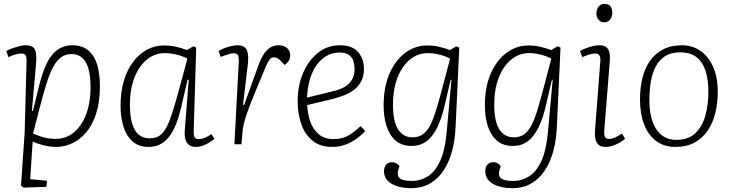

<svg xmlns="http://www.w3.org/2000/svg" viewBox="-20 -755 3832 1005"><path d="M119 -432Q120 -455 114 -465Q108 -475 92 -475Q79 -475 61 -470Q43 -465 24 -456L13 -488Q32 -498 49.5 -504Q67 -510 83 -514Q99 -518 112 -518Q154 -518 163.5 -494Q173 -470 169 -426L147 -175L152 -174L189 -323Q203 -375 219.5 -412Q236 -449 257 -472.5Q278 -496 303.5 -507Q329 -518 358 -518Q412 -518 444 -489.5Q476 -461 489.5 -413.5Q503 -366 503 -305Q503 -222 483.5 -161.5Q464 -101 431.5 -62.5Q399 -24 358 -5Q317 14 274 14Q240 14 204.5 4.5Q169 -5 151 -14L138 183L226 191L223 223L102 227L90 216L109 -60ZM354 -472Q324 -472 301 -456Q278 -440 259 -405.5Q240 -371 223 -316.5Q206 -262 186 -184L153 -56Q171 -48 202 -38Q233 -28 273 -28Q312 -28 345 -47Q378 -66 402.5 -101.5Q427 -137 440.5 -187Q454 -237 454 -299Q454 -337 449 -368Q444 -399 432.5 -422.5Q421 -446 401.5 -459Q382 -472 354 -472Z M994 -73Q993 -47 998.5 -37Q1004 -27 1020 -27Q1037 -27 1053 -34Q1069 -41 1086 -53L1103 -28Q1089 -17 1073 -7.5Q1057 2 1040 8Q1023 14 1004 14Q984 14 970.5 4.5Q957 -5 951 -24Q945 -43 947 -71L968 -337L962 -338L926 -184Q914 -135 898.5 -98Q883 -61 862.5 -36Q842 -11 816 1.5Q790 14 758 14Q706 14 673.5 -15Q641 -44 626 -93Q611 -142 611 -201Q611 -276 629 -334.5Q647 -393 678.5 -433.5Q710 -474 750.5 -495.5Q791 -517 837 -517Q871 -517 900 -510.5Q929 -504 959 -493L992 -513L1007 -506ZM762 -31Q789 -31 808.5 -41Q828 -51 844 -76Q860 -101 875.5 -146Q891 -191 910 -260L961 -448Q940 -460 907 -468.5Q874 -477 841 -477Q804 -477 771 -458.5Q738 -440 713 -404.5Q688 -369 674 -320Q660 -271 660 -208Q660 -146 672 -107Q684 -68 707 -49.5Q730 -31 762 -31Z M1230 -433Q1231 -451 1227 -463.5Q1223 -476 1203 -476Q1192 -476 1175 -471Q1158 -466 1135 -457L1124 -488Q1135 -495 1152.5 -502Q1170 -509 1189.5 -513.5Q1209 -518 1223 -518Q1261 -518 1272 -492.5Q1283 -467 1277 -416L1252 -206H1258L1330 -406Q1343 -443 1358.5 -468Q1374 -493 1393.5 -505.5Q1413 -518 1437 -518Q1456 -518 1470 -511.5Q1484 -505 1491.5 -493Q1499 -481 1499 -465Q1499 -447 1490.5 -435Q1482 -423 1470 -415L1448 -438Q1440 -446 1431.5 -450.5Q1423 -455 1413 -455Q1408 -455 1403 -453Q1398 -451 1392.5 -444.5Q1387 -438 1381 -427Q1375 -416 1368 -399Q1331 -311 1308.5 -255.5Q1286 -200 1274 -165.5Q1262 -131 1256.5 -108Q1251 -85 1249 -60L1244 0H1207Z M1759 -518Q1824 -518 1854.5 -482.5Q1885 -447 1885 -395Q1885 -356 1870.5 -329Q1856 -302 1832 -284Q1808 -266 1779.5 -255.5Q1751 -245 1722 -237L1588 -205Q1590 -160 1604 -119Q1618 -78 1648 -52.5Q1678 -27 1726 -27Q1751 -27 1773 -33Q1795 -39 1818 -54.5Q1841 -70 1868 -95L1892 -69Q1876 -52 1857 -37Q1838 -22 1817 -10.5Q1796 1 1771.5 7.5Q1747 14 1718 14Q1656 14 1616 -18.5Q1576 -51 1557 -105.5Q1538 -160 1538 -225Q1538 -306 1566 -372Q1594 -438 1643.5 -478Q1693 -518 1759 -518ZM1836 -391Q1836 -414 1830 -434.5Q1824 -455 1806.5 -467.5Q1789 -480 1758 -480Q1709 -480 1671 -450Q1633 -420 1611.5 -367Q1590 -314 1587 -244L1725 -278Q1760 -286 1784.5 -300.5Q1809 -315 1822.5 -338Q1836 -361 1836 -391Z M2343 -337 2339 -338 2311 -218Q2294 -139 2269 -88.5Q2244 -38 2211 -14.5Q2178 9 2135 9Q2083 9 2050.5 -19.5Q2018 -48 2003 -96Q1988 -144 1988 -201Q1988 -301 2019.5 -371.5Q2051 -442 2102.5 -479.5Q2154 -517 2215 -517Q2248 -517 2277 -510.5Q2306 -504 2335 -493L2369 -513L2384 -506L2365 -95Q2362 -26 2348.5 27Q2335 80 2313.5 118Q2292 156 2263.5 181.5Q2235 207 2202.5 218.5Q2170 230 2134 230Q2098 230 2070.5 223Q2043 216 2025 204Q2007 192 1998.5 176Q1990 160 1990 142Q1990 119 2001.5 106.5Q2013 94 2032 94Q2041 94 2047.5 96.5Q2054 99 2060 103.5Q2066 108 2071 114L2065 134Q2059 153 2064 166.5Q2069 180 2087 186Q2105 192 2139 192Q2180 192 2218 169Q2256 146 2282.5 90.5Q2309 35 2318 -63ZM2139 -36Q2167 -36 2188 -48.5Q2209 -61 2225.5 -88Q2242 -115 2256.5 -159Q2271 -203 2288 -267L2336 -448Q2315 -460 2283 -468.5Q2251 -477 2218 -477Q2181 -477 2148 -458.5Q2115 -440 2090 -404.5Q2065 -369 2051 -319.5Q2037 -270 2037 -208Q2037 -119 2064 -77.5Q2091 -36 2139 -36Z M2873 -337 2869 -338 2841 -218Q2824 -139 2799 -88.5Q2774 -38 2741 -14.5Q2708 9 2665 9Q2613 9 2580.5 -19.5Q2548 -48 2533 -96Q2518 -144 2518 -201Q2518 -301 2549.5 -371.5Q2581 -442 2632.5 -479.5Q2684 -517 2745 -517Q2778 -517 2807 -510.5Q2836 -504 2865 -493L2899 -513L2914 -506L2895 -95Q2892 -26 2878.5 27Q2865 80 2843.5 118Q2822 156 2793.5 181.5Q2765 207 2732.5 218.5Q2700 230 2664 230Q2628 230 2600.5 223Q2573 216 2555 204Q2537 192 2528.5 176Q2520 160 2520 142Q2520 119 2531.5 106.5Q2543 94 2562 94Q2571 94 2577.5 96.5Q2584 99 2590 103.5Q2596 108 2601 114L2595 134Q2589 153 2594 166.5Q2599 180 2617 186Q2635 192 2669 192Q2710 192 2748 169Q2786 146 2812.5 90.5Q2839 35 2848 -63ZM2669 -36Q2697 -36 2718 -48.5Q2739 -61 2755.5 -88Q2772 -115 2786.5 -159Q2801 -203 2818 -267L2866 -448Q2845 -460 2813 -468.5Q2781 -477 2748 -477Q2711 -477 2678 -458.5Q2645 -440 2620 -404.5Q2595 -369 2581 -319.5Q2567 -270 2567 -208Q2567 -119 2594 -77.5Q2621 -36 2669 -36Z M3122 -430Q3124 -452 3118.5 -463.5Q3113 -475 3097 -475Q3083 -475 3066 -470Q3049 -465 3028 -456L3016 -488Q3036 -500 3066 -509Q3096 -518 3117 -518Q3144 -518 3156.5 -505.5Q3169 -493 3171.5 -472Q3174 -451 3171 -423L3143 -73Q3141 -47 3147 -37.5Q3153 -28 3167 -28Q3182 -28 3198 -34.5Q3214 -41 3235 -56L3252 -29Q3240 -18 3223.5 -8.5Q3207 1 3188 7.5Q3169 14 3149 14Q3125 14 3112.5 2Q3100 -10 3096.5 -28.5Q3093 -47 3094 -65ZM3102 -684Q3102 -706 3113.5 -720.5Q3125 -735 3143 -735Q3157 -735 3166.5 -729.5Q3176 -724 3180.5 -713.5Q3185 -703 3185 -688Q3185 -669 3174 -653.5Q3163 -638 3142 -638Q3125 -638 3113.5 -651Q3102 -664 3102 -684Z M3515 14Q3456 14 3414.5 -17Q3373 -48 3351.5 -104Q3330 -160 3330 -235Q3330 -293 3342 -344Q3354 -395 3380.5 -434Q3407 -473 3449 -495.5Q3491 -518 3550 -518Q3604 -518 3646 -489Q3688 -460 3712.5 -406Q3737 -352 3737 -274Q3737 -217 3724.5 -165Q3712 -113 3685.5 -73Q3659 -33 3617 -9.5Q3575 14 3515 14ZM3521 -23Q3584 -23 3620.5 -58.5Q3657 -94 3672.5 -151.5Q3688 -209 3688 -275Q3688 -337 3673.5 -383Q3659 -429 3627 -455Q3595 -481 3540 -481Q3493 -481 3462 -461.5Q3431 -442 3412.5 -407Q3394 -372 3386.5 -326.5Q3379 -281 3379 -229Q3379 -167 3395 -120.5Q3411 -74 3442.5 -48.5Q3474 -23 3521 -23Z"/></svg>

Font: Literata 18pt ExtraLight
Style: Italic
Weight: 250
Italic angle: -2°
Designer: Latin by Veronika Burian and Jose Scaglione. Greek by Irene Vlachou. Cyrillic by Vera Evstafieva
Foundry: TypeTogether
Version: Version 3.103;gftools[0.9.29]